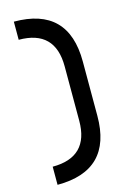

<svg xmlns="http://www.w3.org/2000/svg" viewBox="-132 -841 654 999"><g transform="rotate(-15 195.5 -341.5)"><path d="M341.8 -488.3V-195.3Q341.8 97.7 48.8 97.7V0Q244.1 0 244.1 -195.3V-488.3Q244.1 -683.6 48.8 -683.6V-781.2Q341.8 -781.2 341.8 -488.3Z"/></g></svg>

Font: BabelStone Runic Long Branch
Style: Regular
Weight: 400
Designer: Andrew West
Foundry: BabelStone
Version: Version 3.002 March 14, 2022